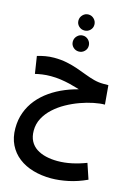

<svg xmlns="http://www.w3.org/2000/svg" viewBox="-178 -978 1044 1463"><g transform="rotate(15 343.5 -246.0)"><path d="M377 394Q301 394 235 375Q169 356 120 318Q71 280 43.5 224Q16 168 16 95Q16 27 37.5 -31Q59 -89 97.5 -136Q136 -183 189 -220Q242 -257 305.5 -283Q369 -309 439 -324L441 -306Q417 -313 388 -322Q359 -331 325.5 -339Q292 -347 254.5 -352.5Q217 -358 176 -358Q140 -358 108.5 -353.5Q77 -349 53 -343L32 -479Q61 -488 94.5 -494Q128 -500 164 -500Q218 -500 264 -490.5Q310 -481 350.5 -467Q391 -453 428.5 -438.5Q466 -424 502 -414.5Q538 -405 576 -405H616L629 -255Q591 -255 541.5 -245Q492 -235 439 -216Q386 -197 335.5 -169Q285 -141 244.5 -104Q204 -67 180 -22Q156 23 156 76Q156 124 174 158Q192 192 224 213Q256 234 298.5 244Q341 254 390 254Q445 254 501.5 242Q558 230 615 208L656 330Q583 364 511 379Q439 394 377 394ZM331 -594Q305 -594 286.5 -612Q268 -630 268 -656Q268 -682 286.5 -701Q305 -720 331 -720Q357 -720 375.5 -701Q394 -682 394 -656Q394 -630 375.5 -612Q357 -594 331 -594ZM331 -760Q305 -760 286.5 -778Q268 -796 268 -822Q268 -848 286.5 -867Q305 -886 331 -886Q357 -886 375.5 -867Q394 -848 394 -822Q394 -796 375.5 -778Q357 -760 331 -760Z"/></g></svg>

Font: Farlight84_Sys_V01
Style: Bold
Weight: 700
Designer: Monotype Design Team, Nadine Chahine and Nizar Qandah
Foundry: Monotype Imaging Inc.
Version: Version 2.004;October 31, 2024;FontCreator 14.0.0.2814 64-bi